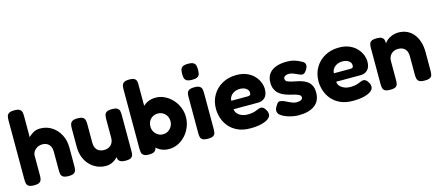

<svg xmlns="http://www.w3.org/2000/svg" viewBox="-51 -1249 4117 1799"><g transform="rotate(-15 2007.0 -350.0)"><path d="M112 9Q76 9 60 -1.5Q44 -12 40.5 -29.5Q37 -47 37 -67V-643Q37 -663 41 -680Q45 -697 61 -707.5Q77 -718 113 -718Q150 -718 165.5 -707Q181 -696 184.5 -679Q188 -662 188 -642V-438Q206 -457 234.5 -474Q263 -491 302 -491Q364 -491 413.5 -459.5Q463 -428 492.5 -373Q522 -318 522 -247V-66Q522 -46 518 -29Q514 -12 499 -1.5Q484 9 446 9Q411 9 394.5 -1.5Q378 -12 374.5 -29.5Q371 -47 371 -67V-248Q371 -277 361 -297.5Q351 -318 331.5 -330Q312 -342 284 -342Q247 -342 219.5 -319.5Q192 -297 188 -265V-66Q188 -46 184 -29Q180 -12 164.5 -1.5Q149 9 112 9Z M810 8Q764 8 723.5 -10Q683 -28 653 -60.5Q623 -93 606.5 -137.5Q590 -182 590 -235V-416Q590 -436 594 -453Q598 -470 613.5 -481Q629 -492 666 -492Q703 -492 718.5 -481Q734 -470 737.5 -452.5Q741 -435 741 -415V-235Q741 -206 751.5 -184.5Q762 -163 782.5 -152Q803 -141 831 -141Q860 -141 880.5 -152.5Q901 -164 912.5 -185Q924 -206 924 -235V-417Q924 -437 928 -454Q932 -471 947.5 -481.5Q963 -492 1000 -492Q1037 -492 1052.5 -481Q1068 -470 1071.5 -452.5Q1075 -435 1075 -416V-64Q1075 -45 1071.5 -28.5Q1068 -12 1052 -2Q1036 8 1000 8Q973 8 958 2Q943 -4 936 -13Q929 -22 927.5 -32Q926 -42 926 -50L939 -61Q936 -57 926 -46Q916 -35 899.5 -22.5Q883 -10 861 -1Q839 8 810 8Z M1423 8Q1374 8 1336.5 -12.5Q1299 -33 1274.5 -68Q1250 -103 1237.5 -148Q1225 -193 1226 -244Q1226 -293 1239 -338Q1252 -383 1276.5 -417Q1301 -451 1337.5 -470.5Q1374 -490 1423 -490Q1467 -490 1508.5 -470Q1550 -450 1582 -415.5Q1614 -381 1632.5 -336.5Q1651 -292 1651 -243Q1651 -192 1632.5 -146.5Q1614 -101 1582 -66Q1550 -31 1509 -11.5Q1468 8 1423 8ZM1402 -140Q1430 -140 1452 -153.5Q1474 -167 1487.5 -190Q1501 -213 1501 -241Q1501 -270 1488 -292.5Q1475 -315 1453 -328Q1431 -341 1403 -341Q1376 -341 1353.5 -328Q1331 -315 1318.5 -292.5Q1306 -270 1306 -241Q1306 -213 1319 -190Q1332 -167 1354 -153.5Q1376 -140 1402 -140ZM1228 9Q1192 9 1176 -2Q1160 -13 1156.5 -30.5Q1153 -48 1153 -67V-642Q1153 -663 1157 -680Q1161 -697 1176.5 -707.5Q1192 -718 1229 -718Q1265 -718 1280 -707Q1295 -696 1298 -678.5Q1301 -661 1300 -642V-36Q1295 -13 1279 -2Q1263 9 1228 9Z M1798 9Q1761 9 1745.5 -1.5Q1730 -12 1726.5 -29.5Q1723 -47 1723 -66V-415Q1723 -435 1726.5 -452Q1730 -469 1746 -479.5Q1762 -490 1799 -490Q1835 -490 1850.5 -479Q1866 -468 1869.5 -451Q1873 -434 1873 -413V-65Q1873 -46 1869.5 -28.5Q1866 -11 1850.5 -1Q1835 9 1798 9ZM1798 -563Q1760 -563 1744 -574Q1728 -585 1724.5 -603Q1721 -621 1721 -641Q1721 -662 1725 -679.5Q1729 -697 1745 -707.5Q1761 -718 1799 -718Q1836 -718 1852 -707Q1868 -696 1871.5 -678Q1875 -660 1875 -640Q1875 -620 1871.5 -602Q1868 -584 1852 -573.5Q1836 -563 1798 -563Z M2208 18Q2138 18 2087.5 -5Q2037 -28 2005 -65.5Q1973 -103 1957.5 -149Q1942 -195 1942 -241Q1942 -316 1976 -374Q2010 -432 2070 -465.5Q2130 -499 2208 -499Q2266 -499 2308.5 -480.5Q2351 -462 2378.5 -432.5Q2406 -403 2419.5 -369Q2433 -335 2433 -304Q2433 -249 2406.5 -222.5Q2380 -196 2339 -196H2101Q2103 -170 2119.5 -152Q2136 -134 2161 -124Q2186 -114 2214 -114Q2238 -114 2256 -116.5Q2274 -119 2287 -123.5Q2300 -128 2311 -132.5Q2322 -137 2330.5 -140Q2339 -143 2347 -144Q2362 -145 2374.5 -135.5Q2387 -126 2397 -107Q2404 -96 2406.5 -86Q2409 -76 2409 -66Q2409 -42 2384.5 -23Q2360 -4 2315.5 7Q2271 18 2208 18ZM2101 -278H2259Q2275 -278 2282.5 -283.5Q2290 -289 2290 -305Q2290 -323 2279 -336.5Q2268 -350 2249.5 -357.5Q2231 -365 2207 -365Q2176 -365 2152 -353Q2128 -341 2114.5 -321Q2101 -301 2101 -278Z M2677 17Q2650 17 2618.5 11Q2587 5 2557 -6.5Q2527 -18 2507 -33.5Q2487 -49 2484 -69Q2482 -79 2484.5 -90.5Q2487 -102 2494 -114.5Q2501 -127 2511 -141Q2519 -152 2529 -155Q2539 -158 2552 -154Q2568 -151 2584.5 -143.5Q2601 -136 2617.5 -127.5Q2634 -119 2652 -112.5Q2670 -106 2689 -106Q2717 -106 2732.5 -114.5Q2748 -123 2748 -138Q2748 -149 2741.5 -156Q2735 -163 2723.5 -168.5Q2712 -174 2697 -178Q2682 -182 2664.5 -186.5Q2647 -191 2629 -196Q2604 -203 2581 -214Q2558 -225 2539 -242.5Q2520 -260 2509 -285.5Q2498 -311 2498 -348Q2498 -397 2521 -430Q2544 -463 2588 -480.5Q2632 -498 2695 -498Q2713 -498 2731 -496Q2749 -494 2766.5 -489Q2784 -484 2801 -477Q2818 -470 2835 -460Q2865 -446 2866 -422Q2867 -398 2849 -373Q2838 -356 2826 -348.5Q2814 -341 2801 -344Q2785 -348 2766.5 -357Q2748 -366 2727.5 -374Q2707 -382 2687 -382Q2670 -382 2658 -377.5Q2646 -373 2640 -365.5Q2634 -358 2634 -348Q2634 -335 2641.5 -327.5Q2649 -320 2662 -315Q2675 -310 2692 -306Q2709 -302 2729 -298Q2756 -293 2784.5 -284.5Q2813 -276 2836.5 -260Q2860 -244 2874.5 -217Q2889 -190 2889 -146Q2889 -67 2834 -25Q2779 17 2677 17Z M3203 18Q3133 18 3082.5 -5Q3032 -28 3000 -65.5Q2968 -103 2952.5 -149Q2937 -195 2937 -241Q2937 -316 2971 -374Q3005 -432 3065 -465.5Q3125 -499 3203 -499Q3261 -499 3303.5 -480.5Q3346 -462 3373.5 -432.5Q3401 -403 3414.5 -369Q3428 -335 3428 -304Q3428 -249 3401.5 -222.5Q3375 -196 3334 -196H3096Q3098 -170 3114.5 -152Q3131 -134 3156 -124Q3181 -114 3209 -114Q3233 -114 3251 -116.5Q3269 -119 3282 -123.5Q3295 -128 3306 -132.5Q3317 -137 3325.5 -140Q3334 -143 3342 -144Q3357 -145 3369.5 -135.5Q3382 -126 3392 -107Q3399 -96 3401.5 -86Q3404 -76 3404 -66Q3404 -42 3379.5 -23Q3355 -4 3310.5 7Q3266 18 3203 18ZM3096 -278H3254Q3270 -278 3277.5 -283.5Q3285 -289 3285 -305Q3285 -323 3274 -336.5Q3263 -350 3244.5 -357.5Q3226 -365 3202 -365Q3171 -365 3147 -353Q3123 -341 3109.5 -321Q3096 -301 3096 -278Z M3567 8Q3530 8 3514.5 -2.5Q3499 -13 3495.5 -30.5Q3492 -48 3492 -67V-419Q3492 -438 3496 -454.5Q3500 -471 3515.5 -481Q3531 -491 3568 -491Q3600 -491 3615 -482.5Q3630 -474 3634.5 -462Q3639 -450 3639 -439.5Q3639 -429 3641 -425L3635 -406Q3637 -421 3650.5 -436.5Q3664 -452 3684.5 -464.5Q3705 -477 3728.5 -484Q3752 -491 3775 -491Q3823 -491 3860.5 -473.5Q3898 -456 3924 -423Q3950 -390 3963.5 -345.5Q3977 -301 3977 -248V-66Q3977 -47 3973.5 -29.5Q3970 -12 3954.5 -2Q3939 8 3902 8Q3864 8 3848.5 -2.5Q3833 -13 3829 -30.5Q3825 -48 3825 -67V-248Q3825 -278 3815 -299Q3805 -320 3785 -331.5Q3765 -343 3736 -343Q3707 -343 3686 -331Q3665 -319 3653.5 -298Q3642 -277 3642 -248V-66Q3642 -47 3638.5 -29.5Q3635 -12 3619.5 -2Q3604 8 3567 8Z"/></g></svg>

Font: Fredoka SemiBold
Style: Regular
Weight: 600
Designer: Ben Nathan
Foundry: Milena B. Brandão, Ben Nathan
Version: Version 2.001